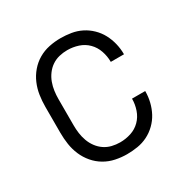

<svg xmlns="http://www.w3.org/2000/svg" viewBox="-128 -644 756 769"><g transform="rotate(-30 250.0 -260.0)"><path d="M247 8Q221 8 194.5 2.5Q168 -3 145 -16.5Q122 -30 104.5 -50.5Q87 -71 76.5 -95.5Q66 -120 62 -146.5Q58 -173 58 -200V-320Q58 -347 62 -373.5Q66 -400 76.5 -424.5Q87 -449 104.5 -469.5Q122 -490 145 -503.5Q168 -517 194.5 -522.5Q221 -528 247 -528Q272 -528 296.5 -524Q321 -520 343 -509Q365 -498 383 -480.5Q401 -463 412.5 -441.5Q424 -420 430 -395.5Q436 -371 436 -346V-345H375V-346Q375 -371 366.5 -396Q358 -421 340 -439Q322 -457 297.5 -465Q273 -473 247 -473Q228 -473 209.5 -468.5Q191 -464 175.5 -453.5Q160 -443 148.5 -427.5Q137 -412 130.5 -394Q124 -376 121.5 -357.5Q119 -339 119 -320V-200Q119 -181 121.5 -162.5Q124 -144 130.5 -126Q137 -108 148.5 -92.5Q160 -77 175.5 -66.5Q191 -56 209.5 -51.5Q228 -47 247 -47Q273 -47 297.5 -55Q322 -63 340 -81Q358 -99 366.5 -124Q375 -149 375 -174V-175H436V-174Q436 -149 430 -124.5Q424 -100 412.5 -78.5Q401 -57 383 -39.5Q365 -22 343 -11Q321 0 296.5 4Q272 8 247 8Z"/></g></svg>

Font: Iosevka SS18 Light
Style: Regular
Weight: 300
Monospace: yes
Designer: Belleve Invis
Foundry: Belleve Invis
Version: Version 25.1.1; ttfautohint (v1.8.4)